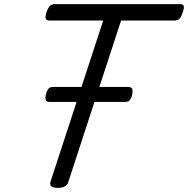

<svg xmlns="http://www.w3.org/2000/svg" viewBox="-20 -899 915 934"><path d="M260 15Q218 15 225 -13L482 -799H221Q206 -799 202.5 -808Q199 -817 206 -839Q214 -862 223 -870.5Q232 -879 247 -879H855Q870 -879 873.5 -870.5Q877 -862 869 -839Q862 -817 853 -808Q844 -799 829 -799H569L312 -13Q308 1 295 8Q282 15 260 15ZM222 -403Q204 -403 202 -414Q200 -425 203 -438Q206 -452 213 -464Q220 -476 239 -476H603Q622 -476 624 -464Q626 -452 623 -438Q620 -425 613 -414Q606 -403 588 -403Z"/></svg>

Font: Playwrite HR
Style: Regular
Weight: 400
Designer: Veronika Burian, José Scaglione
Foundry: TypeTogether
Version: Version 1.002